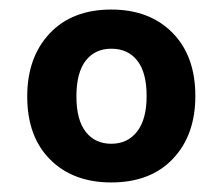

<svg xmlns="http://www.w3.org/2000/svg" viewBox="-20 -757 466 402"><path d="M213 -375Q133 -375 85 -423Q37 -471 37 -555Q37 -637 84 -687Q131 -737 213 -737Q293 -737 341 -688.5Q389 -640 389 -556Q389 -474 342 -424.5Q295 -375 213 -375ZM213 -655Q179 -655 159.5 -630Q140 -605 140 -555Q140 -506 159.5 -481Q179 -456 213 -456Q247 -456 267 -481.5Q287 -507 287 -556Q287 -605 267.5 -630Q248 -655 213 -655Z"/></svg>

Font: Mona Sans
Style: Bold
Weight: 700
Designer: Deni Anggara
Foundry: GitHub
Version: Version 2.000;Glyphs 3.2.3 (3260)